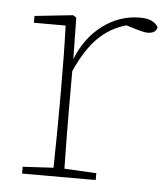

<svg xmlns="http://www.w3.org/2000/svg" viewBox="-42 -522 489 561"><g transform="rotate(5 202.5 -242.0)"><path d="M163 -346Q188 -410 237.5 -447Q287 -484 347 -484Q388 -484 400 -460Q397 -442 371 -442Q360 -442 319 -455L309 -458Q262 -445 227 -410.5Q192 -376 163 -311V-210Q163 -129 165 -25L259 -20V0H43V-20L133 -25Q135 -129 135 -210V-255Q135 -366 132 -442H39V-462L151 -474L161 -468Z"/></g></svg>

Font: TypoPRO Source Serif Pro
Style: Regular
Weight: 200
Designer: Frank Grießhammer
Foundry: Adobe Systems Incorporated
Version: Version 1.017;PS (version unavailable);hotconv 1.0.79;makeot